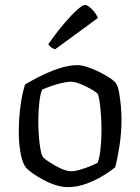

<svg xmlns="http://www.w3.org/2000/svg" viewBox="-20 -767 574 787"><path d="M258 0Q233 0 206 -9Q179 -18 154.5 -31.5Q130 -45 112 -58Q94 -71 87 -79Q72 -98 64.5 -138.5Q57 -179 57 -223Q57 -284 64.5 -336.5Q72 -389 83 -421Q103 -433 139.5 -452Q176 -471 218.5 -485.5Q261 -500 298 -500Q315 -500 339 -492Q363 -484 387 -472Q411 -460 430 -447.5Q449 -435 456 -425Q464 -412 468.5 -386Q473 -360 475.5 -331Q478 -302 478 -278Q478 -221 469.5 -167.5Q461 -114 452 -81Q435 -67 404.5 -48Q374 -29 335.5 -14.5Q297 0 258 0ZM272 -65Q286 -65 308.5 -71.5Q331 -78 351.5 -86.5Q372 -95 380 -100Q388 -119 392 -156.5Q396 -194 396 -229Q396 -261 394 -293Q392 -325 388.5 -349Q385 -373 381 -382Q376 -388 356 -400Q336 -412 311.5 -422Q287 -432 269 -432Q255 -432 232 -426.5Q209 -421 186.5 -413Q164 -405 153 -400Q145 -383 141 -345Q137 -307 137 -274Q137 -221 142.5 -177.5Q148 -134 156 -123Q162 -116 183 -102Q204 -88 229 -76.5Q254 -65 272 -65ZM206 -565Q196 -568 188.5 -574Q181 -580 178 -586Q211 -633 242 -669.5Q273 -706 296 -726.5Q319 -747 328 -747Q339 -747 357 -729Q375 -711 381 -693Z"/></svg>

Font: Texturina Light
Style: Regular
Weight: 300
Designer: Guillermo Torres Carreño
Foundry: Omnibus-Type
Version: Version 1.002; ttfautohint (v1.8.3)